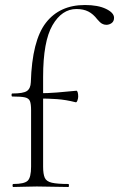

<svg xmlns="http://www.w3.org/2000/svg" viewBox="-20 -746 475 766"><path d="M33 0Q30 0 30 -6Q30 -12 33 -12Q77 -12 90.5 -25Q104 -38 104 -81V-306Q104 -331 99.5 -342.5Q95 -354 79.5 -357.5Q64 -361 29 -361Q26 -361 26 -367Q26 -373 29 -373Q73 -373 87.5 -383Q102 -393 103 -418Q108 -584 163 -655Q218 -726 319 -726Q371 -726 403 -710.5Q435 -695 435 -675Q435 -661 425.5 -654Q416 -647 404 -647Q395 -647 387 -651.5Q379 -656 368 -669Q352 -690 332.5 -700Q313 -710 285 -710Q227 -710 189.5 -645.5Q152 -581 152 -439V-81Q152 -52 158.5 -37Q165 -22 187 -17Q209 -12 253 -12Q255 -12 255 -6Q255 0 253 0Q220 0 189.5 -1Q159 -2 127 -2Q101 -2 76.5 -1Q52 0 33 0ZM282 -338Q243 -348 207.5 -350.5Q172 -353 132 -353V-374Q171 -374 207.5 -377Q244 -380 285 -384Q288 -384 290 -377.5Q292 -371 292 -361Q292 -354 289 -345.5Q286 -337 282 -338Z"/></svg>

Font: Cormorant Garamond Light Light
Style: Regular
Weight: 300
Version: Version 4.001